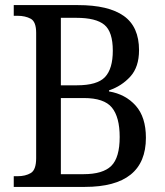

<svg xmlns="http://www.w3.org/2000/svg" viewBox="-20 -734 648 754"><path d="M34 0V-42H49Q80 -42 101 -54.5Q122 -67 122 -113V-605Q122 -649 100.5 -660.5Q79 -672 49 -672H34V-714H286Q406 -714 466 -671.5Q526 -629 526 -537Q526 -471 492 -433.5Q458 -396 408 -379V-375Q473 -364 513 -319Q553 -274 553 -193Q553 0 313 0ZM282 -399Q362 -399 392.5 -431.5Q423 -464 423 -535Q423 -609 390 -636.5Q357 -664 280 -664H219V-399ZM308 -50Q384 -50 417 -82.5Q450 -115 450 -196Q450 -274 419.5 -311.5Q389 -349 309 -349H219V-50Z"/></svg>

Font: Noto Serif Tamil SemiCondensed
Style: Italic
Weight: 400
Width: 4
Italic angle: -12°
Designer: Indian Type Foundry, Tom Grace, and the Monotype Design Team
Foundry: Monotype Imaging Inc.
Version: Version 2.003; ttfautohint (v1.8.4.7-5d5b)